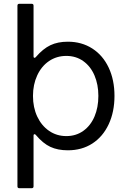

<svg xmlns="http://www.w3.org/2000/svg" viewBox="-20 -783 674 1013"><path d="M82 210Q72 210 72 200V-753Q72 -763 82 -763H147Q157 -763 157 -753V-486Q157 -478 162 -478Q166 -478 169 -482Q207 -526 246 -544.5Q285 -563 338 -563Q411 -563 467 -527Q523 -491 553.5 -426Q584 -361 584 -277Q584 -193 553.5 -127.5Q523 -62 467.5 -26Q412 10 338 10Q285 10 246 -8Q207 -26 169 -71Q166 -75 162 -75Q157 -75 157 -67V200Q157 210 147 210ZM499 -277Q499 -337 478.5 -385Q458 -433 419.5 -460.5Q381 -488 330 -488Q279 -488 239 -461Q199 -434 176.5 -385.5Q154 -337 154 -277Q154 -216 176.5 -168Q199 -120 239 -92.5Q279 -65 330 -65Q381 -65 419.5 -92.5Q458 -120 478.5 -168Q499 -216 499 -277Z"/></svg>

Font: Open Sauce Two
Style: Regular
Weight: 400
Designer: Alfredo Marco Pradil
Foundry: Creative Sauce Fz LLC
Version: Version 1.477